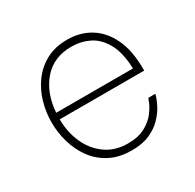

<svg xmlns="http://www.w3.org/2000/svg" viewBox="-126 -677 836 823"><g transform="rotate(-30 292.5 -265.0)"><path d="M304 10Q242 10 196.5 -14Q151 -38 122 -78Q93 -118 79 -167Q65 -216 65 -265Q65 -315 79 -364Q93 -413 122.5 -453Q152 -493 196 -516.5Q240 -540 300 -540Q364 -540 413.5 -509.5Q463 -479 491.5 -419Q520 -359 520 -270V-260H102Q102 -197 126 -143Q150 -89 195.5 -56.5Q241 -24 304 -24Q357 -24 391 -43Q425 -62 443.5 -87Q462 -112 469.5 -131Q477 -150 477 -150H512Q512 -150 507 -134Q502 -118 489 -94Q476 -70 452.5 -46Q429 -22 393 -6Q357 10 304 10ZM103 -292H483Q480 -373 453.5 -419.5Q427 -466 387 -485.5Q347 -505 300 -505Q213 -505 161.5 -446Q110 -387 103 -292Z"/></g></svg>

Font: Be Vietnam Pro Variable Thin
Style: Regular
Weight: 100
Designer: Lam Bao, Tony Le, Vietanh Nguyen
Foundry: Yellow Type Foundry
Version: Version 1.002